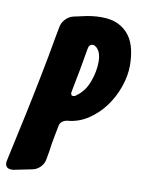

<svg xmlns="http://www.w3.org/2000/svg" viewBox="-138 -796 629 847"><g transform="rotate(10 176.5 -372.5)"><path d="M-16 -8Q-19 -7 -27 -7Q-55 -7 -55 -34Q-55 -35 -54.5 -38Q-54 -41 -53 -46L-6 -263Q2 -301 11 -345Q20 -389 29 -434.5Q38 -480 46.5 -525Q55 -570 62 -611L71 -659Q74 -681 89 -697.5Q104 -714 124 -719L165 -728Q206 -738 248 -738Q293 -738 323.5 -723Q354 -708 373 -682.5Q392 -657 400 -622.5Q408 -588 408 -550Q408 -504 391 -454.5Q374 -405 343.5 -363.5Q313 -322 270.5 -294Q228 -266 178 -262Q165 -260 155.5 -252.5Q146 -245 144 -233L135 -187Q131 -167 128 -148.5Q125 -130 123 -113L117 -80Q114 -59 99 -43.5Q84 -28 63 -24ZM175 -394V-392L174 -389Q174 -383 175.5 -378.5Q177 -374 185 -374Q192 -374 196 -378Q234 -404 251.5 -451Q269 -498 269 -542Q269 -579 253 -598Q250 -603 243 -607Q239 -611 232 -611Q214 -611 211 -589L194 -492Z"/></g></svg>

Font: Bangerz 2
Style: Regular
Weight: 400
Designer: vernon adams
Foundry: Vernon Adams
Version: Version 2.10;December 28, 2023;FontCreator 13.0.0.2683 64-bi